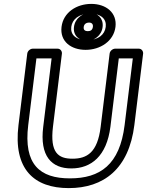

<svg xmlns="http://www.w3.org/2000/svg" viewBox="-20 -929 755 986"><path d="M125 -287 167 -629H245L202 -278C183 -127 245 -64 346 -64C448 -64 528 -127 547 -278L590 -629H662L620 -287C595 -83 494 -13 339 -13C185 -13 100 -84 125 -287ZM75 -287C47 -60 155 37 333 37C512 37 642 -61 670 -287L715 -654C716 -665 708 -679 693 -679H571C560 -679 545 -669 543 -654L497 -278C481 -145 426 -114 352 -114C279 -114 236 -145 252 -278L298 -654C299 -665 291 -679 276 -679H148C137 -679 122 -669 120 -654ZM427 -723C368 -723 341 -752 346 -791C351 -829 384 -859 443 -859C500 -859 528 -830 523 -791C518 -751 485 -723 427 -723ZM420 -673C494 -673 564 -717 573 -791C582 -864 524 -909 449 -909C373 -909 305 -865 296 -791C287 -716 345 -673 420 -673ZM426 -719C463 -719 502 -746 507 -791C512 -835 481 -863 444 -863C405 -863 365 -835 360 -791C354 -746 388 -719 426 -719ZM432 -769C415 -769 408 -776 410 -791C412 -805 422 -813 438 -813C451 -813 459 -805 457 -791C455 -776 446 -769 432 -769Z"/></svg>

Font: Falling Sky
Style: ExtOuObl
Weight: 400
Designer: Paul D. Hunt
Foundry: Adobe Systems Incorporated
Version: Version 1.02